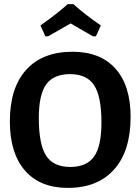

<svg xmlns="http://www.w3.org/2000/svg" viewBox="-20 -905 683 935"><path d="M201 -728 177 -781Q259 -839 310 -885H337Q397 -832 471 -781L447 -728H433Q423 -734 384 -756Q345 -778 324 -791Q311 -783 214 -728ZM333 -653Q469 -653 542.5 -570.5Q616 -488 616 -336Q616 -170 536 -80Q456 10 310 10Q175 10 101.5 -74.5Q28 -159 28 -314Q28 -477 107.5 -565Q187 -653 333 -653ZM321 -544Q241 -544 205 -494Q169 -444 169 -331Q169 -202 204.5 -147Q240 -92 322 -92Q402 -92 438 -142.5Q474 -193 474 -308Q474 -435 438.5 -489.5Q403 -544 321 -544Z"/></svg>

Font: Alegreya Sans SC
Style: Bold
Weight: 700
Designer: Juan Pablo del Peral
Foundry: Huerta Tipografica
Version: Version 2.007